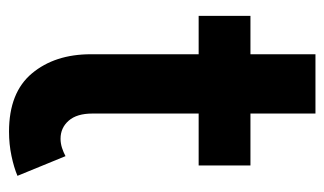

<svg xmlns="http://www.w3.org/2000/svg" viewBox="-168 -550 726 430"><g transform="rotate(90 195.0 -335.0)"><path d="M274.8 7.8Q187.3 7.8 144.4 -43.5Q101.5 -94.8 101.5 -175.4V-678.5H234.3V-178.8Q234.3 -144 250.3 -125.8Q266.3 -107.6 290.7 -107.6Q300.8 -107.6 311 -110.8Q321.1 -114.1 329.7 -118.7L373.8 -11.1Q355.2 -3.2 329.1 2.3Q303 7.8 274.8 7.8ZM15.5 -416.9V-532.9H350.6V-416.9Z"/></g></svg>

Font: Reddit Sans Condensed
Style: Regular
Weight: 400
Designer: Stephen Hutchings
Foundry: Reddit
Version: Version 1.014